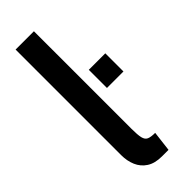

<svg xmlns="http://www.w3.org/2000/svg" viewBox="-251 -777 815 815"><g transform="rotate(-45 156.0 -370.0)"><path d="M173 10Q131 10 104.8 -7Q78.5 -24 66.2 -52.8Q54 -81.5 54 -116.5V-750H164V-164.5Q164 -128 168.2 -110Q172.5 -92 185.2 -86.5Q198 -81 223 -81L212 10ZM213 -360.5V-469.5H312V-360.5Z"/></g></svg>

Font: Cabin SemiCondensed SemiBold
Style: Regular
Weight: 600
Width: 4
Designer: Pablo Impallari
Foundry: Pablo Impallari. http://www.impallari.com Igino Marini. http://www.ikern.com
Version: Version 3.001